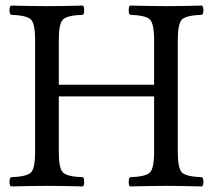

<svg xmlns="http://www.w3.org/2000/svg" viewBox="-20 -667 768 689"><path d="M618 -122Q618 -62 633.5 -47.5Q649 -33 705 -31Q710 -26 710 -14Q710 -3 705 2Q617 0 576 0Q536 0 446 2Q442 -2 442 -14Q442 -27 446 -31Q502 -33 517.5 -47.5Q533 -62 533 -122V-321H191V-122Q191 -62 206.5 -47.5Q222 -33 278 -31Q282 -27 282 -14Q282 -2 278 2Q190 0 149 0Q107 0 19 2Q14 -3 14 -14Q14 -26 19 -31Q75 -33 90.5 -47.5Q106 -62 106 -122V-523Q106 -583 90.5 -597.5Q75 -612 19 -614Q14 -619 14 -630Q14 -642 19 -647Q95 -645 148 -645Q202 -645 278 -647Q282 -643 282 -630Q282 -618 278 -614Q222 -612 206.5 -597.5Q191 -583 191 -523V-363H533V-523Q533 -583 517.5 -597.5Q502 -612 446 -614Q442 -618 442 -630Q442 -643 446 -647Q534 -645 575 -645Q623 -645 705 -647Q710 -642 710 -630Q710 -619 705 -614Q649 -612 633.5 -597.5Q618 -583 618 -523Z"/></svg>

Font: Triodion Unicode
Style: Normal
Weight: 400
Version: Version 1.1